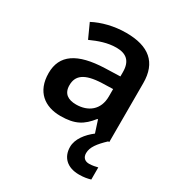

<svg xmlns="http://www.w3.org/2000/svg" viewBox="-184 -674 956 1028"><g transform="rotate(30 294.0 -160.0)"><path d="M432 113C432 76 458 43 503 0H510V-364C510 -492 437 -552 297 -552C222 -552 151 -533 98 -505L138 -417C187 -439 237 -457 291 -457C351 -457 386 -430 386 -361V-334L292 -331C125 -325 44 -270 44 -158C44 -43 116 10 213 10C303 10 346 -16 393 -75H397L421 -1C378 32 341 78 341 127C341 191 383 232 456 232C486 232 506 228 527 222V147C514 150 495 155 474 155C449 155 432 141 432 113ZM320 -254 386 -256V-210C386 -127 329 -85 255 -85C206 -85 173 -105 173 -157C173 -215 209 -250 320 -254Z"/></g></svg>

Font: Noto Sans Tai Tham SemiBold
Style: Regular
Weight: 600
Designer: Monotype Design Team 2013. Revised by David WIlliams 2020
Foundry: Monotype Imaging Inc.
Version: Version 2.002